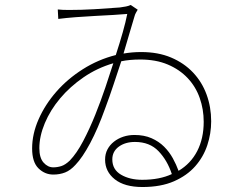

<svg xmlns="http://www.w3.org/2000/svg" viewBox="-20 -729 996 771"><path d="M551 -7Q621 -7 670 -30Q652 -85 616.5 -122Q581 -159 522 -159Q483 -159 457 -140Q431 -121 431 -89Q431 -48 466 -27.5Q501 -7 551 -7ZM260 -84Q288 -113 314 -162.5Q340 -212 362.5 -268Q385 -324 403.5 -379Q422 -434 435 -475Q370 -456 315.5 -418.5Q261 -381 221.5 -334Q182 -287 160 -234.5Q138 -182 138 -134Q138 -95 155 -76Q172 -57 194 -57Q210 -57 226 -62Q242 -67 260 -84ZM533 -690Q530 -685 526 -678Q522 -671 520 -663Q512 -637 501 -599Q490 -561 476 -514Q511 -520 547 -520Q615 -520 667 -498Q719 -476 755 -438Q791 -400 809.5 -349.5Q828 -299 828 -242Q828 -193 812.5 -146Q797 -99 764 -61.5Q731 -24 678.5 -1Q626 22 552 22Q480 22 441 -9Q402 -40 402 -88Q402 -111 411.5 -129Q421 -147 437.5 -160Q454 -173 475 -180Q496 -187 520 -187Q559 -187 588.5 -174Q618 -161 639 -140Q660 -119 674 -93.5Q688 -68 697 -43Q746 -72 772 -122.5Q798 -173 798 -240Q798 -290 782 -335.5Q766 -381 733.5 -415.5Q701 -450 653.5 -470Q606 -490 543 -490Q501 -490 467 -483Q452 -438 436 -389.5Q420 -341 402 -293Q373 -212 342 -154Q311 -96 283 -67Q263 -45 241.5 -36.5Q220 -28 194 -28Q160 -28 134.5 -53Q109 -78 109 -133Q109 -191 135 -250Q161 -309 206 -360.5Q251 -412 312.5 -451Q374 -490 445 -508Q461 -557 473 -599.5Q485 -642 491 -673Q470 -671 435.5 -669Q401 -667 362 -665Q323 -663 284 -660Q245 -657 214 -653L212 -691Q220 -690 232 -689.5Q244 -689 256 -689Q307 -689 358.5 -692Q410 -695 461 -699Q476 -701 486 -703Q496 -705 505 -709Z"/></svg>

Font: Kinto Sans Thin
Style: Regular
Weight: 100
Designer: Authors: Ryoko NISHIZUKA  (kana & ideographs); Paul D. Hunt (Latin, Greek & Cyrillic); Wenlong ZHANG  (bopomofo); Sandol
Foundry: Adobe Systems Incorporated, ookami Inc.
Version: Version 0.001